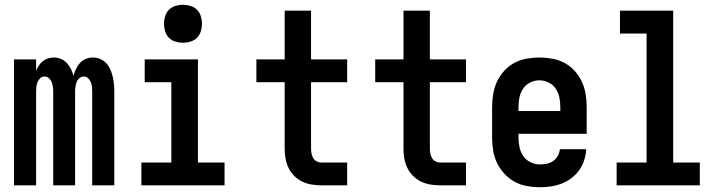

<svg xmlns="http://www.w3.org/2000/svg" viewBox="-20 -780 3040 808"><path d="M39 0V-530H132V-482Q136 -493 143 -503.5Q150 -514 159.5 -522Q169 -530 181.5 -534Q194 -538 206 -538Q222 -538 236.5 -532Q251 -526 261.5 -514.5Q272 -503 279 -489Q286 -475 289 -460Q293 -475 299.5 -489Q306 -503 316 -514.5Q326 -526 340.5 -532Q355 -538 371 -538Q387 -538 402 -531.5Q417 -525 427.5 -513.5Q438 -502 444.5 -487Q451 -472 454.5 -457Q458 -442 459.5 -426Q461 -410 461 -394V0H368V-394Q368 -404 367 -414.5Q366 -425 362 -434.5Q358 -444 350.5 -451Q343 -458 332 -458Q322 -458 314 -451Q306 -444 302.5 -434.5Q299 -425 297.5 -414.5Q296 -404 296 -394V0H204V-394Q204 -404 202.5 -414.5Q201 -425 197.5 -434.5Q194 -444 186 -451Q178 -458 168 -458Q157 -458 149.5 -451Q142 -444 138 -434.5Q134 -425 133 -414.5Q132 -404 132 -394V0Z M575 0V-96H701V-434H589V-530H813V-96H925V0ZM750 -600Q734 -600 718 -605Q702 -610 691 -621Q680 -632 675 -648Q670 -664 670 -680Q670 -696 675 -712Q680 -728 691 -739Q702 -750 718 -755Q734 -760 750 -760Q766 -760 782 -755Q798 -750 809 -739Q820 -728 825 -712Q830 -696 830 -680Q830 -664 825 -648Q820 -632 809 -621Q798 -610 782 -605Q766 -600 750 -600Z M1332 0Q1312 0 1291 -3.5Q1270 -7 1251.5 -16Q1233 -25 1218 -40Q1203 -55 1194 -74Q1185 -93 1181.5 -113.5Q1178 -134 1178 -155V-434H1059V-530H1178V-735H1289V-530H1441V-434H1289V-155Q1289 -144 1291 -134Q1293 -124 1298 -115Q1303 -106 1312.5 -101Q1322 -96 1332 -96H1441V0Z M1832 0Q1812 0 1791 -3.5Q1770 -7 1751.5 -16Q1733 -25 1718 -40Q1703 -55 1694 -74Q1685 -93 1681.5 -113.5Q1678 -134 1678 -155V-434H1559V-530H1678V-735H1789V-530H1941V-434H1789V-155Q1789 -144 1791 -134Q1793 -124 1798 -115Q1803 -106 1812.5 -101Q1822 -96 1832 -96H1941V0Z M2252 8Q2225 8 2197.5 3Q2170 -2 2146 -15Q2122 -28 2103 -48.5Q2084 -69 2072 -93.5Q2060 -118 2055.5 -145.5Q2051 -173 2051 -200V-330Q2051 -357 2055.5 -384.5Q2060 -412 2071.5 -436.5Q2083 -461 2101.5 -481.5Q2120 -502 2144 -515Q2168 -528 2195.5 -533Q2223 -538 2250 -538Q2277 -538 2304.5 -533Q2332 -528 2356 -515Q2380 -502 2398.5 -481.5Q2417 -461 2428.5 -436.5Q2440 -412 2444.5 -384.5Q2449 -357 2449 -330V-217H2162V-200Q2162 -180 2166.5 -159.5Q2171 -139 2182.5 -122.5Q2194 -106 2213 -97Q2232 -88 2252 -88Q2267 -88 2281.5 -91Q2296 -94 2308 -102.5Q2320 -111 2327.5 -124.5Q2335 -138 2336 -152H2447Q2446 -129 2438.5 -106Q2431 -83 2417.5 -64Q2404 -45 2385 -30.5Q2366 -16 2344 -7.5Q2322 1 2299 4.5Q2276 8 2252 8ZM2162 -313H2338V-330Q2338 -350 2334 -370Q2330 -390 2318.5 -407Q2307 -424 2288.5 -433Q2270 -442 2250 -442Q2230 -442 2211.5 -433Q2193 -424 2181.5 -407Q2170 -390 2166 -370Q2162 -350 2162 -330Z M2575 0V-96H2701V-639H2589V-735H2813V-96H2925V0Z"/></svg>

Font: iosevka_custom_sans_ss08
Style: Bold
Weight: 700
Designer: Belleve Invis
Foundry: Belleve Invis
Version: Version 10.3.0; ttfautohint (v1.8.3)